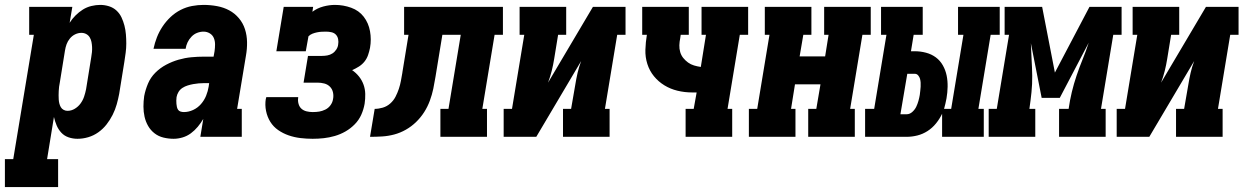

<svg xmlns="http://www.w3.org/2000/svg" viewBox="-65 -558 5085 783"><path d="M-45 205V91H-11L73 -416H54V-530H230L219 -465Q229 -481 243 -495Q257 -509 273 -519Q289 -529 307.5 -533.5Q326 -538 344 -538Q362 -538 379.5 -532.5Q397 -527 410 -515Q423 -503 430.5 -487Q438 -471 442.5 -453.5Q447 -436 448.5 -417.5Q450 -399 450 -380.5Q450 -362 447.5 -343Q445 -324 442 -305L421 -175Q417 -154 411 -132.5Q405 -111 394.5 -90Q384 -69 369.5 -50.5Q355 -32 336 -18.5Q317 -5 295 1.5Q273 8 251 8Q232 8 214.5 2Q197 -4 185 -17Q173 -30 166 -46.5Q159 -63 155 -81L127 91H172V205ZM210 -106Q226 -106 240 -114.5Q254 -123 263.5 -136Q273 -149 278 -164Q283 -179 286 -194L307 -324Q309 -335 310 -345.5Q311 -356 310.5 -366.5Q310 -377 308 -387Q306 -397 301 -405.5Q296 -414 287 -419Q278 -424 267 -424Q254 -424 241.5 -418Q229 -412 220 -401Q211 -390 206.5 -377.5Q202 -365 200 -352L179 -222Q177 -213 176 -204.5Q175 -196 174.5 -187Q174 -178 174 -169.5Q174 -161 174.5 -152.5Q175 -144 177 -136Q179 -128 183 -121Q187 -114 194.5 -110Q202 -106 210 -106Z M643 8Q622 8 601.5 3Q581 -2 565 -14.5Q549 -27 539 -44.5Q529 -62 524.5 -82Q520 -102 520 -123.5Q520 -145 523 -166Q528 -192 538.5 -217Q549 -242 568.5 -261.5Q588 -281 612.5 -294Q637 -307 663 -314.5Q689 -322 715 -324.5Q741 -327 767 -327H806L810 -349Q812 -363 812 -377Q812 -391 807 -403Q802 -415 790.5 -422Q779 -429 765 -429Q752 -429 739 -424Q726 -419 716 -408.5Q706 -398 700 -385.5Q694 -373 692 -359H561Q566 -383 575 -406Q584 -429 598 -450Q612 -471 630.5 -488.5Q649 -506 671.5 -517.5Q694 -529 718 -533.5Q742 -538 765 -538Q793 -538 820 -533Q847 -528 869.5 -516Q892 -504 909 -484Q926 -464 934 -439Q942 -414 942.5 -386.5Q943 -359 938 -331L902 -114H921V0H752L764 -73Q754 -56 741.5 -41Q729 -26 713.5 -14.5Q698 -3 679.5 2.5Q661 8 643 8ZM685 -101Q704 -101 722.5 -109.5Q741 -118 754.5 -133.5Q768 -149 775.5 -167.5Q783 -186 786 -205L788 -219H767Q756 -219 745 -218Q734 -217 723 -215Q712 -213 700.5 -209.5Q689 -206 679 -199.5Q669 -193 663 -183Q657 -173 655 -162Q654 -155 654 -148Q654 -141 654.5 -134.5Q655 -128 656.5 -121.5Q658 -115 661.5 -110Q665 -105 671.5 -103Q678 -101 685 -101Z M1210 8Q1185 8 1160 5Q1135 2 1112 -6Q1089 -14 1069.5 -27.5Q1050 -41 1037.5 -61Q1025 -81 1020 -105.5Q1015 -130 1019 -155Q1020 -156 1020 -158Q1020 -160 1021 -162H1151Q1151 -161 1151 -160.5Q1151 -160 1151 -159Q1149 -147 1152.5 -134.5Q1156 -122 1164.5 -114.5Q1173 -107 1185 -104Q1197 -101 1210 -101Q1225 -101 1237 -103Q1249 -105 1261.5 -111Q1274 -117 1282.5 -128.5Q1291 -140 1293 -153Q1296 -167 1293 -181Q1290 -195 1280.5 -204.5Q1271 -214 1257.5 -217.5Q1244 -221 1230 -221H1173L1191 -330H1248Q1259 -330 1270 -332Q1281 -334 1290.5 -340Q1300 -346 1306.5 -356Q1313 -366 1314 -376Q1316 -387 1314 -398Q1312 -409 1305 -416.5Q1298 -424 1287 -426.5Q1276 -429 1265 -429Q1256 -429 1246.5 -428.5Q1237 -428 1227.5 -426Q1218 -424 1209 -420.5Q1200 -417 1193 -410L1182 -349H1062L1092 -530H1212L1209 -510Q1229 -525 1253.5 -531.5Q1278 -538 1301 -538Q1335 -538 1367 -526.5Q1399 -515 1418.5 -489.5Q1438 -464 1444 -430.5Q1450 -397 1444 -363Q1441 -348 1436 -333.5Q1431 -319 1421.5 -307Q1412 -295 1398.5 -286.5Q1385 -278 1371 -272Q1387 -261 1399 -246Q1411 -231 1417.5 -213Q1424 -195 1424.5 -175Q1425 -155 1422 -135Q1418 -112 1408.5 -90.5Q1399 -69 1382 -51.5Q1365 -34 1344 -22Q1323 -10 1300.5 -3.5Q1278 3 1255.5 5.5Q1233 8 1210 8Z M1444 0 1463 -114Q1479 -114 1496 -119Q1513 -124 1526.5 -136Q1540 -148 1548 -163.5Q1556 -179 1561.5 -195.5Q1567 -212 1570 -228.5Q1573 -245 1576 -262V-263Q1576 -263 1576 -263Q1576 -263 1576 -263L1601 -416H1583V-530H1986V-416H1952L1902 -114H1921V0H1731V-114H1764L1814 -416H1739L1711 -245Q1707 -220 1702 -196Q1697 -172 1688 -147.5Q1679 -123 1665 -101Q1651 -79 1632 -60.5Q1613 -42 1590 -29Q1567 -16 1542.5 -9.5Q1518 -3 1493 -1.5Q1468 0 1444 0Z M1989 0V-114H2023L2073 -416H2054V-530H2244V-416H2211L2195 -318Q2191 -293 2185 -269Q2179 -245 2170 -221L2353 -530H2486V-416H2452L2402 -114H2421V0H2231V-114H2264L2281 -212Q2285 -237 2290.5 -261Q2296 -285 2305 -309L2122 0Z M2731 0V-114H2764L2776 -181Q2771 -181 2766.5 -181Q2762 -181 2757 -181Q2727 -181 2698 -188Q2669 -195 2644.5 -210Q2620 -225 2602 -247Q2584 -269 2575 -297Q2566 -325 2567 -355.5Q2568 -386 2573 -416H2554V-530H2744V-416H2711L2709 -402Q2706 -388 2705.5 -373.5Q2705 -359 2709 -345.5Q2713 -332 2721.5 -321.5Q2730 -311 2741 -303Q2752 -295 2765.5 -291Q2779 -287 2793 -285L2814 -416H2796V-530H2986V-416H2952L2902 -114H2921V0Z M2989 0V-114H3023L3073 -416H3054V-530H3244V-416H3211L3196 -328H3300L3314 -416H3296V-530H3486V-416H3452L3402 -114H3421V0H3231V-114H3264L3281 -214H3177L3161 -114H3179V0Z M3463 0V-114H3500L3550 -416H3528V-530H3698V-416H3661L3650 -349H3666Q3689 -349 3711.5 -343Q3734 -337 3751.5 -324Q3769 -311 3780 -291.5Q3791 -272 3795.5 -250Q3800 -228 3799.5 -204Q3799 -180 3795 -157Q3793 -146 3790.5 -135.5Q3788 -125 3785 -114H3814L3864 -416H3842V-530H4012V-416H3975L3925 -114H3947V0H3777V-94Q3767 -73 3752 -54.5Q3737 -36 3717.5 -23.5Q3698 -11 3676 -5.5Q3654 0 3632 0ZM3607 -92H3632Q3645 -92 3655.5 -101.5Q3666 -111 3671.5 -122.5Q3677 -134 3680.5 -146.5Q3684 -159 3686 -171Q3687 -180 3688 -188Q3689 -196 3689.5 -204.5Q3690 -213 3689.5 -221Q3689 -229 3687 -236.5Q3685 -244 3679.5 -250.5Q3674 -257 3666 -257H3635Z M3967 0V-114H4000L4050 -416H4032V-530H4185L4237 -262L4378 -530H4509V-416H4475L4425 -114H4444V0H4254V-114H4293Q4298 -149 4306 -182.5Q4314 -216 4325.5 -250Q4337 -284 4350.5 -317Q4364 -350 4375 -384L4257 -159H4183L4139 -382Q4140 -349 4142 -315.5Q4144 -282 4144.5 -249Q4145 -216 4141.5 -182Q4138 -148 4133 -114H4157V0Z M4489 0V-114H4523L4573 -416H4554V-530H4744V-416H4711L4695 -318Q4691 -293 4685 -269Q4679 -245 4670 -221L4853 -530H4986V-416H4952L4902 -114H4921V0H4731V-114H4764L4781 -212Q4785 -237 4790.5 -261Q4796 -285 4805 -309L4622 0Z"/></svg>

Font: Iosevka Slab Heavy Oblique
Style: Regular
Weight: 900
Italic angle: -9°
Monospace: yes
Designer: Belleve Invis
Foundry: Belleve Invis
Version: Version 11.1.1; ttfautohint (v1.8.3)